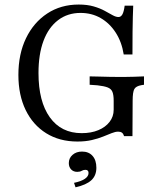

<svg xmlns="http://www.w3.org/2000/svg" viewBox="-20 -602 715 832"><path d="M315.3 11.3Q237.9 11.3 180.2 -24.6Q122.6 -60.5 91.1 -125.4Q59.7 -190.3 59.7 -277.4Q59.7 -367.7 92.7 -436.3Q125.8 -504.8 184.7 -543.5Q243.5 -582.3 321 -582.3Q358.1 -582.3 385.9 -574.2Q413.7 -566.1 433.5 -555.2Q453.2 -544.4 467.7 -536.3Q482.3 -528.2 493.5 -528.2Q504 -528.2 510.5 -539.9Q516.9 -551.6 520.2 -577.4H557.3Q556.5 -555.6 555.6 -529Q554.8 -502.4 554.4 -463.7Q554 -425 554 -366.1H516.1Q507.3 -421 481 -461.3Q454.8 -501.6 416.1 -523.8Q377.4 -546 329 -546Q272.6 -546 231.5 -514.5Q190.3 -483.1 168.5 -425Q146.8 -366.9 146.8 -285.5Q146.8 -162.1 196 -93.5Q245.2 -25 333.9 -25Q375 -25 406 -37.9Q437.1 -50.8 454.8 -73.8Q472.6 -96.8 472.6 -126.6V-165.3Q472.6 -190.3 467.3 -203.6Q462.1 -216.9 446.8 -223Q431.5 -229 402.4 -232.3L368.5 -234.7V-271Q384.7 -271 407.3 -270.2Q429.8 -269.4 455.6 -269Q481.5 -268.5 505.6 -268.5H514.5Q536.3 -268.5 561.3 -269.4Q586.3 -270.2 604 -271V-234.7L593.5 -233.1Q569.4 -229 562.1 -216.1Q554.8 -203.2 554.8 -165.3L554 -12.1H517.7Q514.5 -22.6 508.5 -27Q502.4 -31.5 491.9 -31.5Q479.8 -31.5 463.7 -25Q447.6 -18.5 426.6 -10.1Q405.6 -1.6 378.2 4.8Q350.8 11.3 315.3 11.3ZM307.3 209.7 300.8 190.3Q331.5 183.9 347.6 173Q363.7 162.1 363.7 147.6Q363.7 133.9 350 133.9Q341.1 133.9 333.9 138.3Q326.6 142.7 314.5 142.7Q298.4 142.7 288.3 132.3Q278.2 121.8 278.2 104.8Q278.2 83.1 294.4 69Q310.5 54.8 335.5 54.8Q364.5 54.8 381 73.4Q397.6 91.9 397.6 125Q397.6 158.9 375.8 179Q354 199.2 307.3 209.7Z"/></svg>

Font: Playfair 9pt
Style: Regular
Weight: 400
Designer: Claus Eggers Sørensen
Foundry: Claus Eggers Sørensen
Version: Version 2.203